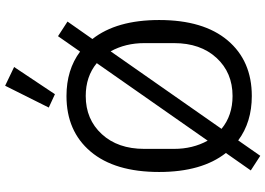

<svg xmlns="http://www.w3.org/2000/svg" viewBox="-163 -826 1034 748"><g transform="rotate(-90 354.0 -452.0)"><path d="M467 -914 361 -755 309 -779 394 -949ZM354 12Q252 12 181 -41L121 45L64 8L132 -89Q58 -183 58 -349Q58 -522 137.5 -616Q217 -710 354 -710Q456 -710 527 -657L587 -743L644 -706L576 -609Q650 -515 650 -349Q650 -176 570.5 -82Q491 12 354 12ZM148 -291Q148 -218 180 -160L482 -592Q430 -635 354 -635Q263 -635 205.5 -572.5Q148 -510 148 -407ZM560 -407Q560 -480 528 -538L226 -106Q278 -63 354 -63Q445 -63 502.5 -125.5Q560 -188 560 -291Z"/></g></svg>

Font: Aneliza
Style: Regular
Weight: 400
Designer: Mike Abbink, Paul van der Laan, Pieter van Rosmalen
Foundry: Bold Monday
Version: Version 3.0